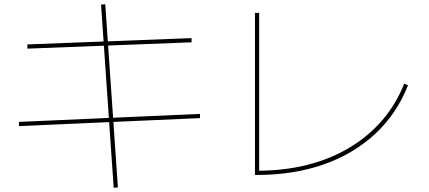

<svg xmlns="http://www.w3.org/2000/svg" viewBox="-20 -816 2040 912"><path d="M520 76 460 -794 480 -796 540 74ZM70 -217V-237L930 -275V-255ZM110 -585V-605L890 -635V-615Z M1191 15V-755H1211V5L1201 -5Q1328 -5 1438 -32.5Q1548 -60 1638 -113.5Q1728 -167 1794.5 -243.5Q1861 -320 1900 -419L1918 -411Q1865 -276 1762.5 -180.5Q1660 -85 1517.5 -35Q1375 15 1201 15Z"/></svg>

Font: M PLUS 1 Thin Thin
Style: Regular
Weight: 250
Version: Version 1.001